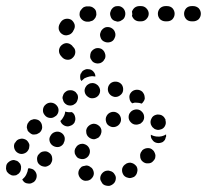

<svg xmlns="http://www.w3.org/2000/svg" viewBox="-37 -586 679 630"><path d="M297 -16Q291 -8 292 2Q293 7 296 11Q298 16 302 19Q306 22 311 23Q316 24 321 24Q331 22 338 14Q344 6 343 -5Q342 -10 339 -14Q337 -18 333 -21Q329 -24 324 -25Q319 -27 314 -26Q304 -25 297 -16ZM50 -15Q54 -23 55 -32V-33Q55 -33 55 -33Q57 -34 59 -34Q61 -34 63 -33Q68 -32 72 -30Q76 -27 79 -23Q85 -14 83 -4Q81 6 73 12H72Q64 18 54 16Q43 15 38 6Q37 5 37 5Q36 4 36 3Q37 2 39 0Q46 -6 50 -15ZM255 -41Q251 -43 246 -43Q242 -42 237 -41Q236 -41 236 -41Q234 -40 231 -39Q229 -37 227 -35Q220 -28 220 -17Q221 -7 228 0L229 1Q232 4 237 6Q242 8 247 7Q252 7 256 5Q261 3 264 -1Q271 -8 271 -18Q270 -29 263 -36H262Q259 -39 255 -41ZM364 -33Q362 -23 367 -14Q369 -10 373 -7Q377 -4 382 -3Q387 -1 392 -2Q397 -3 401 -5H402Q411 -11 413 -21Q416 -31 411 -40Q408 -44 404 -47Q400 -50 396 -51Q391 -53 386 -52Q381 -51 377 -49L376 -48Q367 -43 364 -33ZM31 -44Q30 -49 26 -52Q23 -56 19 -58Q14 -60 9 -61Q-1 -61 -9 -54Q-17 -48 -17 -37Q-18 -32 -16 -27Q-15 -22 -11 -19Q-8 -15 -3 -13Q1 -10 6 -10Q11 -10 16 -11Q20 -13 24 -16Q28 -20 30 -24Q32 -29 32 -34Q33 -39 31 -44ZM85 -60Q86 -50 95 -44Q99 -41 104 -40Q108 -39 113 -39Q118 -40 123 -43Q127 -45 130 -49V-50Q136 -58 134 -69Q133 -79 124 -85Q116 -91 106 -89Q96 -88 90 -79H89Q83 -70 85 -60ZM424 -83Q422 -78 423 -73Q423 -68 425 -64Q427 -59 431 -56Q439 -49 449 -50Q460 -50 466 -58L467 -59Q470 -62 472 -67Q473 -72 473 -77Q472 -82 470 -86Q468 -91 464 -94Q457 -101 446 -100Q436 -99 429 -92V-91Q425 -87 424 -83ZM255 -101Q250 -110 240 -113Q235 -115 231 -114Q226 -114 221 -111Q217 -109 214 -105Q211 -101 209 -97V-96Q207 -91 208 -86Q208 -81 211 -77Q213 -73 217 -69Q221 -66 226 -65Q236 -62 245 -67Q254 -72 257 -82Q260 -92 255 -101ZM59 -104Q60 -109 59 -113Q57 -118 54 -122Q51 -126 47 -128Q37 -133 28 -130Q18 -128 13 -118H12Q7 -109 10 -99Q13 -89 22 -84Q31 -79 41 -82Q51 -85 56 -94Q59 -99 59 -104ZM126 -122Q129 -112 138 -107Q147 -102 157 -104Q167 -107 172 -116V-117Q177 -126 175 -136Q172 -146 163 -151Q154 -156 144 -153Q134 -150 129 -141Q123 -132 126 -122ZM508 -137 507 -136Q506 -131 504 -127Q501 -123 497 -120Q493 -118 488 -117Q483 -116 478 -117Q468 -119 463 -127Q457 -134 458 -144Q458 -144 458 -144Q467 -139 477 -138Q486 -137 494 -139Q502 -141 508 -145Q508 -143 508 -141Q508 -139 508 -137ZM294 -146Q296 -151 296 -156Q296 -161 294 -165Q292 -170 288 -173Q280 -180 270 -180Q260 -179 253 -172L252 -171Q249 -168 247 -163Q245 -158 246 -153Q246 -148 248 -144Q250 -139 254 -136Q257 -133 262 -131Q267 -129 272 -129Q277 -130 281 -132Q286 -134 289 -137V-138Q293 -142 294 -146ZM101 -173Q100 -183 92 -190Q88 -193 83 -194Q79 -195 74 -195Q69 -194 64 -192Q60 -189 57 -186V-185Q53 -181 52 -176Q51 -172 51 -167Q52 -162 54 -157Q57 -153 61 -150Q64 -147 69 -145Q74 -144 79 -145Q84 -145 88 -148Q93 -150 96 -154Q103 -163 101 -173ZM460 -197Q464 -206 474 -209Q479 -211 484 -210Q488 -210 493 -208Q497 -206 501 -202Q504 -198 506 -194Q506 -192 506 -191Q509 -181 504 -172Q499 -163 489 -161Q484 -159 479 -160Q474 -161 470 -163Q466 -166 463 -169Q460 -173 458 -178Q455 -188 460 -197ZM357 -182Q362 -191 359 -201Q356 -211 347 -216Q338 -221 328 -218Q318 -215 313 -206Q308 -197 311 -187Q313 -177 323 -172Q332 -167 342 -170Q352 -173 357 -182ZM177 -220Q177 -220 177 -220Q177 -220 177 -220Q177 -220 177 -220Q177 -220 177 -220Q176 -210 171 -202Q167 -194 161 -189Q163 -184 166 -180Q170 -176 174 -174Q184 -169 193 -173Q203 -176 208 -185V-186Q212 -194 209 -204Q207 -213 199 -218Q198 -218 196 -218Q186 -217 177 -220ZM420 -179Q425 -180 428 -184Q432 -187 434 -192Q436 -196 436 -201Q436 -212 429 -219Q422 -227 411 -227Q406 -227 401 -225Q396 -223 393 -220Q389 -216 387 -212Q385 -207 385 -202Q385 -192 392 -185Q399 -177 410 -177Q415 -177 420 -179ZM155 -222Q156 -232 149 -240Q142 -248 132 -249Q122 -250 114 -244L113 -243Q105 -237 104 -226Q103 -216 110 -208Q116 -200 127 -199Q137 -198 145 -205H146Q154 -212 155 -222ZM217 -257Q221 -267 217 -276Q214 -280 211 -284Q207 -287 202 -289Q198 -290 193 -290Q188 -290 183 -288Q178 -285 175 -282Q171 -278 170 -273Q168 -269 168 -264Q169 -259 171 -254Q175 -245 185 -241Q195 -238 204 -242L205 -243Q214 -247 217 -257ZM407 -291Q417 -293 426 -288Q431 -285 433 -281Q436 -277 437 -272Q438 -267 438 -262Q437 -257 434 -253Q433 -251 431 -249Q430 -248 428 -246Q420 -249 412 -249H411Q404 -250 397 -247Q389 -253 388 -263Q386 -272 391 -280Q397 -289 407 -291ZM287 -274Q293 -283 291 -293Q290 -298 287 -302Q285 -306 280 -309Q276 -312 271 -313Q267 -314 262 -313H261Q256 -312 252 -309Q248 -307 245 -302Q242 -298 241 -293Q240 -289 241 -284Q243 -274 252 -268Q260 -262 270 -264H271Q281 -266 287 -274ZM358 -274Q366 -280 367 -290Q368 -301 362 -309Q355 -317 345 -318H344Q334 -319 326 -313Q318 -306 317 -296Q316 -286 322 -278Q328 -270 339 -268Q350 -267 358 -274ZM226 -335Q226 -340 228 -345H229Q231 -350 234 -353Q238 -356 243 -358Q248 -360 252 -359Q257 -359 262 -357Q268 -354 272 -348Q276 -342 276 -335Q276 -335 275 -335Q266 -337 258 -335H257Q248 -333 240 -329Q235 -325 230 -320Q229 -321 229 -323Q228 -324 227 -325Q226 -330 226 -335ZM259 -404Q258 -399 260 -394Q262 -390 265 -386Q268 -382 273 -380Q282 -376 292 -379Q302 -383 306 -392L307 -393Q311 -402 307 -412Q304 -421 295 -426Q285 -430 276 -427Q266 -423 261 -414V-413Q259 -409 259 -404ZM195 -440Q191 -443 186 -444Q181 -445 177 -444Q172 -443 168 -440Q159 -434 157 -424Q155 -414 161 -405Q164 -401 166 -399Q173 -391 183 -390Q194 -389 201 -396Q209 -403 210 -413Q211 -424 204 -431Q203 -432 202 -433Q200 -437 195 -440ZM293 -463Q296 -453 306 -449Q315 -445 325 -448Q335 -451 339 -461Q344 -471 340 -481Q337 -490 327 -495Q318 -499 308 -496Q299 -492 294 -483V-482Q289 -473 293 -463ZM208 -505Q205 -515 197 -521Q188 -526 178 -524Q168 -522 162 -513Q161 -511 159 -508Q154 -499 156 -489Q159 -479 167 -474Q176 -468 186 -471Q196 -473 202 -482Q203 -484 204 -486Q210 -495 208 -505ZM266 -518Q270 -520 273 -524Q277 -528 278 -533Q280 -537 279 -542Q279 -553 271 -559Q263 -566 252 -565Q249 -565 246 -565Q241 -564 237 -562Q233 -559 230 -555Q227 -552 225 -547Q224 -542 224 -537Q225 -527 234 -520Q242 -514 252 -515Q254 -515 256 -515Q261 -516 266 -518ZM326 -532Q329 -522 338 -518Q343 -516 348 -515Q353 -515 358 -517Q362 -519 366 -522Q370 -525 372 -530Q376 -540 373 -549Q370 -559 360 -564Q356 -566 351 -566Q346 -566 341 -565Q336 -563 333 -560Q329 -556 327 -552V-551Q322 -542 326 -532ZM420 -566H426Q436 -566 443 -559Q451 -551 451 -541Q451 -531 443 -523Q436 -516 426 -516H420Q412 -516 405 -521Q399 -526 396 -534Q397 -536 397 -538Q397 -543 396 -548Q399 -556 405 -561Q412 -566 420 -566ZM529 -523Q536 -531 536 -541Q536 -551 529 -559Q522 -566 511 -566H506Q496 -566 488 -559Q481 -551 481 -541Q481 -531 488 -523Q496 -516 506 -516H511Q522 -516 529 -523ZM615 -523Q622 -531 622 -541Q622 -551 615 -559Q607 -566 597 -566H592Q581 -566 574 -559Q567 -551 567 -541Q567 -531 574 -523Q581 -516 592 -516H597Q607 -516 615 -523Z"/></svg>

Font: FRB American Cursive Dotted Black
Style: Bold Italic
Weight: 900
Italic angle: -25°
Version: Version 2.0;Modular Font Editor K font №1